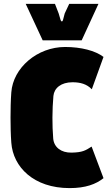

<svg xmlns="http://www.w3.org/2000/svg" viewBox="-20 -953 576 985"><path d="M337 12C419 12 472 -8 511 -39L450 -201C419 -181 403 -171 347 -170C293 -169 257 -198 253 -242C250 -280 249 -310 249 -350C249 -390 251 -424 254 -461C258 -501 293 -531 352 -531C392 -531 425 -522 451 -495L511 -661C469 -693 396 -712 314 -712C171 -712 47 -605 38 -479C35 -440 34 -392 34 -350C34 -308 35 -260 38 -221C47 -96 153 12 337 12ZM199 -746H399L485 -933H335L312 -884L303 -850C301 -841 294 -841 291 -850L281 -884L262 -933H112Z"/></svg>

Font: Finlandica Black
Style: Regular
Weight: 900
Designer: Niklas Ekholm, Juho Hiilivirta, Jaakko Suomalainen
Foundry: Helsinki Type Studio
Version: Version 2.000;Glyphs 3.2 (3202)